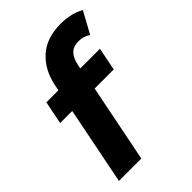

<svg xmlns="http://www.w3.org/2000/svg" viewBox="-219 -848 945 945"><g transform="rotate(-45 253.5 -375.0)"><path d="M38 0 119 -406H35L59 -526H143L149 -557Q167 -645 225.5 -697.5Q284 -750 383 -750Q419 -750 451.5 -742Q484 -734 507 -720L446 -608Q419 -627 384 -627Q348 -627 328 -607.5Q308 -588 299 -546L295 -526H432L408 -406H275L194 0Z"/></g></svg>

Font: Montserrat
Style: Bold Italic
Weight: 700
Italic angle: -11.3°
Designer: Julieta Ulanovsky
Foundry: Julieta Ulanovsky
Version: Version 9.000; ttfautohint (v1.8.4.7-5d5b)